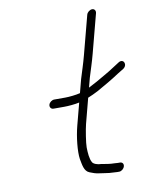

<svg xmlns="http://www.w3.org/2000/svg" viewBox="-82 -747 654 844"><g transform="rotate(-10 244.5 -325.0)"><path d="M144.9 -286H193.9C210.6 -286 242.1 -288.6 260.8 -293C252.2 -260.3 243.7 -227.7 235.1 -195C222.1 -145.6 215.5 -81.7 220.6 -48C225.8 -22.5 228.2 8.1 252.5 17C263.1 21.4 280.1 27.8 295.4 29C309.4 30.4 323.3 33.8 337.8 35C351.8 35 358.5 37 372.3 37H381.3C391.9 37 402.8 27.6 405.5 17C408.3 6.4 402.1 -2 391.5 -2H382.5C377.2 -2 372.3 -2.3 367.8 -3C348 -3 326.2 -6.8 309.6 -10C293.3 -10 275.1 -16.5 270.6 -25C261 -41.7 259.4 -67.8 258.9 -93C258.5 -111 268.3 -172.8 274.1 -195L303.4 -307C318.4 -313 333.5 -320 348.9 -328C386.4 -349.3 415.8 -365.6 450.9 -389L477.1 -405C500.2 -420.8 484.8 -452.1 461.2 -436L434.8 -419C418.7 -408.3 402.8 -398.7 387.2 -390C365.5 -377.2 338.9 -361.8 314.7 -350L325.7 -392C335.6 -424.7 347.2 -458.6 356.4 -494L401.8 -667C404.5 -677.6 398.6 -687 388 -687C377.5 -687 365.5 -677.6 362.8 -667L317.4 -494C308.2 -458.7 297 -426 287 -393L271.3 -333C252.7 -328.1 221.3 -325 204.2 -325H155.2C144.6 -325 133 -316.6 130.2 -306C127.4 -295.4 134.4 -286 144.9 -286Z"/></g></svg>

Font: Just Breathe
Style: Obl5
Weight: 400
Foundry: Cannot Into Space Fonts
Version: Version 0.72